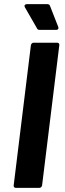

<svg xmlns="http://www.w3.org/2000/svg" viewBox="-20 -906 312 926"><path d="M142 -700H256Q261 -700 264 -696.5Q267 -693 266 -688L183 -12Q182 -7 178.5 -3.5Q175 0 170 0H56Q51 0 48 -3.5Q45 -7 46 -12L129 -688Q130 -693 133.5 -696.5Q137 -700 142 -700ZM158 -770 100 -871Q98 -875 98 -877Q98 -881 101.5 -883.5Q105 -886 110 -886H208Q218 -886 221 -878L261 -776Q262 -774 262 -771Q262 -767 259 -764.5Q256 -762 252 -762H170Q161 -762 158 -770Z"/></svg>

Font: Barlow
Style: Bold Italic
Weight: 700
Italic angle: -7°
Designer: Jeremy Tribby
Foundry: Tribby Type
Version: Version 1.422